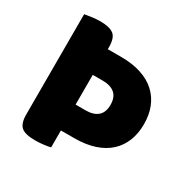

<svg xmlns="http://www.w3.org/2000/svg" viewBox="-145 -747 867 884"><g transform="rotate(30 288.5 -304.5)"><path d="M60 -608Q72 -610 95 -613.5Q118 -617 141 -617Q191 -617 213 -600Q235 -583 235 -534V-523H306Q367 -523 413.5 -507.5Q460 -492 490.5 -463.5Q521 -435 536.5 -395.5Q552 -356 552 -307Q552 -258 536.5 -218.5Q521 -179 490.5 -150.5Q460 -122 413.5 -106.5Q367 -91 306 -91H235V-1Q224 2 201 5Q178 8 154 8Q101 8 80.5 -10Q60 -28 60 -75ZM234 -228H287Q329 -228 351.5 -247.5Q374 -267 374 -307Q374 -347 351.5 -366.5Q329 -386 287 -386H234Z"/></g></svg>

Font: Baloo Chettan 2 ExtraBold
Style: Regular
Weight: 800
Designer: Maithili Shingre, Unnati Kotecha and Ek Type
Foundry: Ek Type
Version: Version 1.640;hotconv 1.0.111;makeotfexe 2.5.65597; ttfautoh